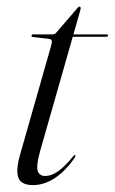

<svg xmlns="http://www.w3.org/2000/svg" viewBox="-20 -530 334 558"><path d="M122 -417 75 -422.5Q73 -423 72.2 -424Q71.5 -425 71.5 -426Q71.5 -428 73 -429Q74.5 -430 76.5 -430H131Q135 -430 137.5 -430.8Q140 -431.5 142.5 -434L205 -506.5Q206 -508 207.5 -509.2Q209 -510.5 211 -510.5Q212.5 -510.5 213.5 -509.5Q214.5 -508.5 214.5 -506.5Q214.5 -505 214 -503Q213.5 -501 212.5 -497L96.5 -90.5Q84.5 -46.5 89.8 -32.5Q95 -18.5 111.5 -18.5Q129.5 -18.5 149.2 -32.5Q169 -46.5 192.5 -75.5Q194.5 -78 196 -79Q197.5 -80 198.5 -79Q199.5 -78.5 199.2 -76.8Q199 -75 197.5 -72.5Q185.5 -54.5 171.5 -39.8Q157.5 -25 142 -14.2Q126.5 -3.5 109.8 2.2Q93 8 75.5 8Q55 8 43.5 -0.2Q32 -8.5 30.5 -27.5Q29 -46.5 37.5 -77.5L128 -395Q131.5 -407 130.5 -411.5Q129.5 -416 122 -417ZM176.5 -423 180 -430H290Q294 -430 294 -427Q294 -425 292 -424Q290 -423 286.5 -423Z"/></svg>

Font: Fraunces 120pt Light
Style: Italic
Weight: 300
Italic angle: -16°
Version: Version 1.000;[b76b70a41]